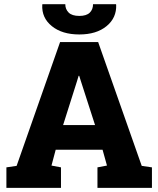

<svg xmlns="http://www.w3.org/2000/svg" viewBox="-20 -916 772 936"><path d="M11.2 0V-100.1L61 -107.4L272.9 -710.9H458.5L670.9 -107.4L720.7 -100.1V0H455.1V-100.1L501.5 -108.9L480 -186H251.5L231 -108.9L277.3 -100.1V0ZM287.6 -306.2H443.4L374 -521.5L366.2 -546.4H363.3L355 -519ZM366.7 -748Q282.7 -748 232.7 -788.6Q182.6 -829.1 186 -892.6L187 -895.5H298.3Q298.3 -871.1 314.7 -854.7Q331.1 -838.4 366.7 -838.4Q401.4 -838.4 417.5 -854.2Q433.6 -870.1 433.6 -895.5H545.4L546.4 -892.6Q548.8 -829.1 499.5 -788.6Q450.2 -748 366.7 -748Z"/></svg>

Font: Roboto Slab LO Black
Style: Regular
Weight: 900
Designer: Google
Version: Version 2.000